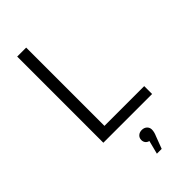

<svg xmlns="http://www.w3.org/2000/svg" viewBox="-293 -771 1103 1103"><g transform="rotate(-45 259.0 -219.0)"><path d="M99 0H495V-64H172V-700H99ZM272 262H311L339 188C347 170 350 156 350 143C350 122 333 104 307 104C281 104 264 121 264 143C264 162 275 176 293 180Z"/></g></svg>

Font: Chess Sans
Style: Regular
Weight: 400
Designer: Wolf Bōese
Foundry: Wolf Bōese
Version: Version 7.223;Glyphs 3.3 (3306)